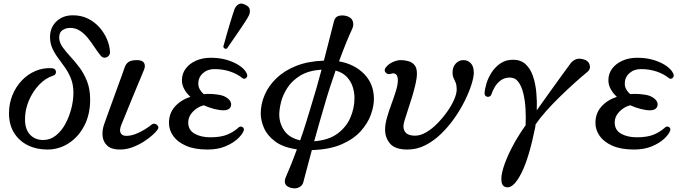

<svg xmlns="http://www.w3.org/2000/svg" viewBox="-20 -819 3794 1067"><path d="M243 12Q182 12 134 -12Q86 -36 58 -81Q30 -126 30 -190Q30 -243 49 -290Q68 -337 101.5 -372Q135 -407 178 -425Q221 -443 268 -440Q282 -439 287.5 -430.5Q293 -422 290 -412Q287 -402 274 -398Q231 -384 196 -346.5Q161 -309 140 -259Q119 -209 119 -156Q119 -100 147 -70.5Q175 -41 220 -41Q259 -41 290.5 -66Q322 -91 343.5 -131Q365 -171 376.5 -216.5Q388 -262 388 -303Q388 -347 375 -380.5Q362 -414 342.5 -442Q323 -470 303.5 -496Q284 -522 271 -550.5Q258 -579 258 -613Q258 -666 293.5 -700Q329 -734 385 -734Q432 -734 469 -715.5Q506 -697 532.5 -667Q559 -637 574 -602Q589 -567 591 -534Q593 -519 584 -509Q575 -499 562.5 -498.5Q550 -498 540 -509Q523 -530 505.5 -556.5Q488 -583 468.5 -607.5Q449 -632 424.5 -648Q400 -664 370 -664Q347 -664 328 -652Q309 -640 309 -611Q309 -584 326.5 -559Q344 -534 369.5 -506.5Q395 -479 420.5 -445.5Q446 -412 463.5 -368Q481 -324 481 -265Q481 -183 448.5 -120.5Q416 -58 362 -23Q308 12 243 12Z M646 12Q599 12 576 -9.5Q553 -31 550 -63.5Q547 -96 559 -129Q563 -140 574 -171Q585 -202 600 -243Q615 -284 630 -325.5Q645 -367 657 -399.5Q669 -432 673 -445Q680 -465 695 -475Q710 -485 743 -485Q773 -484 781 -468.5Q789 -453 781 -433Q777 -423 764.5 -393Q752 -363 735.5 -323.5Q719 -284 702.5 -243.5Q686 -203 673 -171Q660 -139 655 -127Q642 -96 650.5 -80Q659 -64 681 -64Q706 -64 732.5 -74Q759 -84 782.5 -98.5Q806 -113 822 -126Q832 -134 842.5 -130.5Q853 -127 858 -118Q863 -109 856 -99Q847 -86 826.5 -67.5Q806 -49 777.5 -31Q749 -13 715.5 -0.5Q682 12 646 12Z M1133 12Q1061 12 1013.5 -9Q966 -30 942.5 -63.5Q919 -97 919 -136Q919 -189 951.5 -226Q984 -263 1038 -281Q1017 -300 1004 -323.5Q991 -347 991 -373Q991 -409 1011.5 -437Q1032 -465 1068.5 -481.5Q1105 -498 1151 -498Q1204 -498 1246 -484.5Q1288 -471 1315.5 -451Q1343 -431 1352 -409Q1358 -394 1347.5 -385.5Q1337 -377 1327 -385Q1299 -408 1259 -421.5Q1219 -435 1171 -435Q1133 -435 1107.5 -412Q1082 -389 1082 -354Q1082 -337 1090.5 -322Q1099 -307 1112 -296Q1120 -297 1128.5 -297Q1137 -297 1146 -297Q1166 -297 1195.5 -292.5Q1225 -288 1243 -274Q1261 -261 1264 -245Q1267 -229 1256.5 -217.5Q1246 -206 1222 -206Q1200 -206 1170.5 -213.5Q1141 -221 1112 -234Q1076 -224 1051 -197.5Q1026 -171 1026 -139Q1026 -96 1061.5 -76Q1097 -56 1149 -56Q1208 -56 1244.5 -71.5Q1281 -87 1305 -110Q1316 -120 1327.5 -113Q1339 -106 1334 -92Q1326 -71 1300 -47Q1274 -23 1232 -5.5Q1190 12 1133 12ZM1241 -549Q1234 -546 1228 -549.5Q1222 -553 1221 -560Q1222 -563 1227.5 -583Q1233 -603 1241 -631.5Q1249 -660 1258 -689Q1267 -718 1274 -740.5Q1281 -763 1284 -770Q1292 -787 1306 -795.5Q1320 -804 1342 -793Q1365 -783 1368 -766Q1371 -749 1363 -733Q1360 -726 1347.5 -706Q1335 -686 1318 -661Q1301 -636 1284 -611.5Q1267 -587 1255 -569.5Q1243 -552 1241 -549Z M1597 225Q1571 218 1565 202Q1559 186 1568 166Q1584 130 1599.5 91Q1615 52 1630 11Q1553 0 1509 -33Q1465 -66 1447 -108Q1429 -150 1429 -188Q1429 -241 1451 -292Q1473 -343 1517 -385Q1561 -427 1626.5 -453Q1692 -479 1780 -482Q1801 -562 1816 -622.5Q1831 -683 1836 -701Q1842 -724 1860 -730Q1878 -736 1902 -731Q1932 -724 1940 -702.5Q1948 -681 1937 -658Q1906 -592 1864 -478Q1950 -463 2004 -407.5Q2058 -352 2058 -269Q2058 -229 2041 -181.5Q2024 -134 1984.5 -90Q1945 -46 1878.5 -17Q1812 12 1713 15Q1698 70 1686 116.5Q1674 163 1666 192Q1662 211 1643 221.5Q1624 232 1597 225ZM1648 -39Q1665 -86 1680.5 -136.5Q1696 -187 1712 -240Q1726 -285 1740 -334Q1754 -383 1767 -432Q1694 -427 1648 -398.5Q1602 -370 1576.5 -330Q1551 -290 1541.5 -250.5Q1532 -211 1532 -183Q1532 -134 1559.5 -93.5Q1587 -53 1648 -39ZM1726 -34Q1806 -40 1855 -76Q1904 -112 1927 -165Q1950 -218 1950 -275Q1950 -304 1940.5 -335Q1931 -366 1908 -391Q1885 -416 1845 -427Q1829 -381 1813.5 -333.5Q1798 -286 1785 -240Q1769 -188 1754.5 -135.5Q1740 -83 1726 -34Z M2245 12Q2176 12 2148 -20.5Q2120 -53 2120 -99Q2120 -128 2130.5 -165Q2141 -202 2155.5 -241Q2170 -280 2180.5 -314.5Q2191 -349 2191 -371Q2191 -397 2180.5 -406Q2170 -415 2153 -409Q2134 -403 2123 -416Q2112 -429 2124 -444Q2138 -463 2162.5 -474Q2187 -485 2206 -485Q2229 -485 2250 -479Q2271 -473 2284 -457Q2297 -441 2297 -410Q2297 -387 2289.5 -353.5Q2282 -320 2271 -283.5Q2260 -247 2248.5 -213Q2237 -179 2229.5 -154Q2222 -129 2222 -118Q2222 -93 2237.5 -79Q2253 -65 2287 -65Q2316 -65 2348 -83.5Q2380 -102 2410 -132.5Q2440 -163 2464.5 -197.5Q2489 -232 2503.5 -265Q2518 -298 2518 -322Q2518 -345 2512.5 -359Q2507 -373 2501 -385Q2495 -397 2495 -413Q2494 -445 2512 -465Q2530 -485 2555 -485Q2580 -485 2596.5 -467.5Q2613 -450 2613 -415Q2613 -390 2600 -349Q2587 -308 2563.5 -260Q2540 -212 2506.5 -164Q2473 -116 2432 -76Q2391 -36 2344 -12Q2297 12 2245 12Z M2801 222Q2773 222 2767.5 193Q2762 164 2777 114.5Q2792 65 2823.5 3.5Q2855 -58 2901 -123Q2903 -167 2900.5 -213Q2898 -259 2888.5 -299Q2879 -339 2861 -363.5Q2843 -388 2813 -388Q2784 -388 2763 -372.5Q2742 -357 2729.5 -335.5Q2717 -314 2711 -295Q2708 -285 2698.5 -282Q2689 -279 2681 -284Q2673 -289 2673 -301Q2674 -324 2683.5 -355.5Q2693 -387 2712.5 -417Q2732 -447 2761.5 -467Q2791 -487 2831 -487Q2874 -487 2901 -462Q2928 -437 2942 -395.5Q2956 -354 2960.5 -304.5Q2965 -255 2963 -206Q2995 -251 3031 -301.5Q3067 -352 3099.5 -396.5Q3132 -441 3151 -467Q3164 -484 3183.5 -490.5Q3203 -497 3232 -486Q3252 -478 3257.5 -456.5Q3263 -435 3245 -420Q3212 -393 3171.5 -356.5Q3131 -320 3090 -280Q3049 -240 3014 -200.5Q2979 -161 2956 -127Q2956 -123 2955.5 -118.5Q2955 -114 2954 -110Q2920 58 2879 140Q2838 222 2801 222Z M3503 12Q3431 12 3383.5 -9Q3336 -30 3312.5 -63.5Q3289 -97 3289 -136Q3289 -189 3321.5 -226Q3354 -263 3408 -281Q3387 -300 3374 -323.5Q3361 -347 3361 -373Q3361 -409 3381.5 -437Q3402 -465 3438.5 -481.5Q3475 -498 3521 -498Q3574 -498 3616 -484.5Q3658 -471 3685.5 -451Q3713 -431 3722 -409Q3728 -394 3717.5 -385.5Q3707 -377 3697 -385Q3669 -408 3629 -421.5Q3589 -435 3541 -435Q3503 -435 3477.5 -412Q3452 -389 3452 -354Q3452 -337 3460.5 -322Q3469 -307 3482 -296Q3490 -297 3498.5 -297Q3507 -297 3516 -297Q3536 -297 3565.5 -292.5Q3595 -288 3613 -274Q3631 -261 3634 -245Q3637 -229 3626.5 -217.5Q3616 -206 3592 -206Q3570 -206 3540.5 -213.5Q3511 -221 3482 -234Q3446 -224 3421 -197.5Q3396 -171 3396 -139Q3396 -96 3431.5 -76Q3467 -56 3519 -56Q3578 -56 3614.5 -71.5Q3651 -87 3675 -110Q3686 -120 3697.5 -113Q3709 -106 3704 -92Q3696 -71 3670 -47Q3644 -23 3602 -5.5Q3560 12 3503 12Z"/></svg>

Font: Zen Old Mincho Medium
Style: Regular
Weight: 500
Designer: Yoshimichi Ohira
Foundry: Positype
Version: Version 1.500